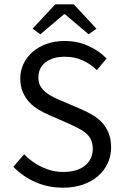

<svg xmlns="http://www.w3.org/2000/svg" viewBox="-20 -858 574 890"><path d="M272 12Q203 12 144 -14Q85 -40 42 -85L92 -143Q127 -106 174.5 -83.5Q222 -61 273 -61Q338 -61 374 -90.5Q410 -120 410 -168Q410 -193 401.5 -210.5Q393 -228 378.5 -240.5Q364 -253 344 -263Q324 -273 301 -284L207 -325Q184 -335 160 -349Q136 -363 117 -383Q98 -403 86 -430.5Q74 -458 74 -494Q74 -531 89.5 -563Q105 -595 132.5 -618.5Q160 -642 197.5 -655Q235 -668 280 -668Q339 -668 389 -645.5Q439 -623 474 -587L429 -533Q399 -562 362.5 -578.5Q326 -595 280 -595Q225 -595 191.5 -569.5Q158 -544 158 -499Q158 -475 167.5 -458.5Q177 -442 193 -429.5Q209 -417 228 -407.5Q247 -398 267 -390L360 -350Q388 -338 413 -322.5Q438 -307 456 -286.5Q474 -266 484.5 -238.5Q495 -211 495 -175Q495 -136 479.5 -102Q464 -68 435 -42.5Q406 -17 365 -2.5Q324 12 272 12ZM131 -725 236 -838H322L427 -725L391 -699L281 -792H277L167 -699Z"/></svg>

Font: SourceSansPro
Style: Book
Weight: 400
Designer: Paul D. Hunt
Foundry: Adobe Systems Incorporated
Version: Version 2.021;PS 2.000;hotconv 1.0.86;makeotf.lib2.5.63406